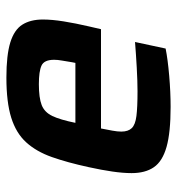

<svg xmlns="http://www.w3.org/2000/svg" viewBox="4 -562 566 615"><g transform="rotate(-90 287.5 -255.0)"><path d="M252 8Q170 8 124 -5Q78 -18 59 -45.5Q40 -73 40 -117Q40 -144 45 -178.5Q50 -213 59 -254Q74 -323 91.5 -372.5Q109 -422 138.5 -454.5Q168 -487 217.5 -502.5Q267 -518 346 -518Q418 -518 458.5 -505.5Q499 -493 515.5 -467Q532 -441 532 -401Q532 -372 526 -334.5Q520 -297 510 -254L501 -215H183Q179 -195 176 -178.5Q173 -162 173 -150Q173 -128 184 -116.5Q195 -105 223 -101.5Q251 -98 302 -98Q334 -98 378.5 -100.5Q423 -103 460 -106L439 -8Q404 -1 351.5 3.5Q299 8 252 8ZM201 -297H393L395 -307Q398 -326 400.5 -340Q403 -354 403 -365Q403 -397 384.5 -405.5Q366 -414 325 -414Q281 -414 258 -405Q235 -396 223 -371Q211 -346 201 -297Z"/></g></svg>

Font: Saira SemiBold
Style: Italic
Weight: 600
Italic angle: -12°
Designer: Hector Gatti with collaboration of the Omnibus-Type team
Foundry: Omnibus-Type
Version: Version 1.100; ttfautohint (v1.8.3)